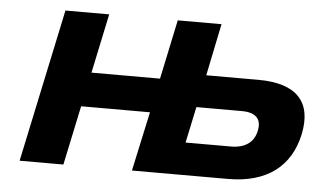

<svg xmlns="http://www.w3.org/2000/svg" viewBox="-42 -562 1037 625"><g transform="rotate(5 477.0 -250.0)"><path d="M42 0H185L226 -194H451L409 0H723C848 0 926 -58 949 -165C972 -273 918 -330 794 -330H623L658 -500H515L474 -306H250L291 -500H148ZM575 -106 600 -224H748C794 -224 814 -204 806 -165C798 -126 769 -106 723 -106Z"/></g></svg>

Font: LT Wave Bold
Style: Italic
Weight: 700
Designer: Daniel Lyons
Version: Version 2.5 (Glyphs App)